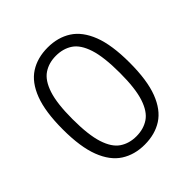

<svg xmlns="http://www.w3.org/2000/svg" viewBox="-158 -661 781 781"><g transform="rotate(-45 233.0 -270.5)"><path d="M233 9.5Q175 9.5 131.8 -18.2Q88.5 -46 64.8 -107.5Q41 -169 41 -270Q41 -371.5 64.5 -433Q88 -494.5 131 -522Q174 -549.5 233 -549.5Q291.5 -549.5 334.8 -521.8Q378 -494 401.8 -432.8Q425.5 -371.5 425.5 -270.5Q425.5 -169 402 -107.5Q378.5 -46 335.5 -18.2Q292.5 9.5 233 9.5ZM233 -38.5Q274.5 -38.5 304.8 -58.8Q335 -79 351.5 -129Q368 -179 368 -268.5Q368 -360 351.5 -410.8Q335 -461.5 304.8 -481.8Q274.5 -502 233 -502Q192 -502 161.8 -481.8Q131.5 -461.5 115 -411.5Q98.5 -361.5 98.5 -272Q98.5 -181 115 -130Q131.5 -79 161.8 -58.8Q192 -38.5 233 -38.5Z"/></g></svg>

Font: Encode Sans Condensed Light
Style: Regular
Weight: 300
Width: 3
Designer: Multiple Designers
Foundry: Impallari Type
Version: Version 3.000; ttfautohint (v1.8.3) -l 8 -r 50 -G 200 -x 14 